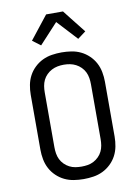

<svg xmlns="http://www.w3.org/2000/svg" viewBox="-104 -1045 808 1121"><g transform="rotate(-10 300.0 -484.5)"><path d="M300 8Q271 8 242 3.5Q213 -1 187 -13.5Q161 -26 139.5 -46.5Q118 -67 104.5 -92.5Q91 -118 85.5 -147Q80 -176 80 -205V-530Q80 -559 85.5 -588Q91 -617 104.5 -642.5Q118 -668 139.5 -688.5Q161 -709 187 -721.5Q213 -734 242 -738.5Q271 -743 300 -743Q329 -743 358 -738.5Q387 -734 413 -721.5Q439 -709 460.5 -688.5Q482 -668 495.5 -642.5Q509 -617 514.5 -588Q520 -559 520 -530V-205Q520 -176 514.5 -147Q509 -118 495.5 -92.5Q482 -67 460.5 -46.5Q439 -26 413 -13.5Q387 -1 358 3.5Q329 8 300 8ZM300 -66Q319 -66 337 -69Q355 -72 371.5 -80.5Q388 -89 401.5 -102.5Q415 -116 423 -132.5Q431 -149 434 -167.5Q437 -186 437 -205V-530Q437 -549 434 -567.5Q431 -586 423 -602.5Q415 -619 401.5 -632.5Q388 -646 371.5 -654.5Q355 -663 337 -666.5Q319 -670 300 -670Q281 -670 263 -666.5Q245 -663 228.5 -654.5Q212 -646 198.5 -632.5Q185 -619 177 -602.5Q169 -586 166 -567.5Q163 -549 163 -530V-205Q163 -186 166 -167.5Q169 -149 177 -132.5Q185 -116 198.5 -102.5Q212 -89 228.5 -80.5Q245 -72 263 -69Q281 -66 300 -66ZM190 -804 142 -840 250 -977H350L386 -931L458 -840L410 -804L300 -923Z"/></g></svg>

Font: Iosevka Fixed Extended
Style: Regular
Weight: 400
Width: 7
Monospace: yes
Designer: Belleve Invis
Foundry: Belleve Invis
Version: Version 24.1.1; ttfautohint (v1.8.4)